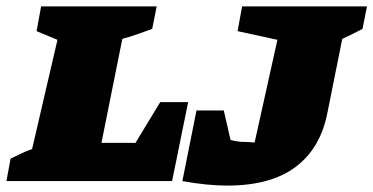

<svg xmlns="http://www.w3.org/2000/svg" viewBox="-50 -564 1163 598"><path d="M449 -246H536L486 0H-30L-17 -70Q0 -78 16.5 -86Q33 -94 50 -100L129 -440L64 -467L78 -544H438L424 -474Q405 -467 381 -458.5Q357 -450 331 -443L266 -119H372ZM518 0 562 -220H647L668 -128Q691 -122 711 -122Q719 -122 727.5 -121.5Q736 -121 743 -120L814 -440L690 -467L704 -544H1093L1079 -474Q1069 -469 1051.5 -460Q1034 -451 1016 -443L969 -209Q947 -101 870 -43.5Q793 14 658 14Q627 14 591.5 10.5Q556 7 518 0Z"/></svg>

Font: Piazzolla SC Black
Style: Italic
Weight: 900
Italic angle: -11.3°
Designer: Juan Pablo del Peral
Foundry: Huerta Tipografica
Version: Version 1.330